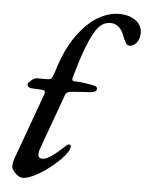

<svg xmlns="http://www.w3.org/2000/svg" viewBox="-52 -749 618 805"><g transform="rotate(5 257.0 -346.0)"><path d="M26 -31Q26 -43 29.5 -55.5Q33 -68 39 -82L134 -344Q135 -347 135 -351Q135 -361 123 -361L81 -363Q60 -364 60 -379Q60 -384 73 -395.5Q86 -407 99 -407H140Q153 -407 157.5 -412Q162 -417 166.5 -430.5Q171 -444 174 -453Q201 -540 242.5 -597Q284 -654 329 -680Q374 -706 416 -706Q460 -706 487 -686Q514 -666 514 -634Q514 -609 501 -593Q488 -577 472 -577Q462 -577 456 -586.5Q450 -596 440 -621Q422 -665 384 -665Q349 -665 324.5 -628.5Q300 -592 273 -512Q262 -479 246 -423Q245 -420 245 -416Q245 -411 248.5 -409.5Q252 -408 260 -408Q278 -408 298.5 -404.5Q319 -401 326 -400Q343 -397 347.5 -393.5Q352 -390 352 -383Q352 -380 346.5 -375Q341 -370 330 -369Q278 -365 255 -364Q238 -363 230.5 -359.5Q223 -356 220 -347L136 -115Q131 -103 131 -90Q131 -73 150 -73Q177 -73 242 -135Q249 -142 255.5 -142.5Q262 -143 262 -138Q263 -137 263 -133Q263 -124 254 -110Q236 -83 201.5 -54Q167 -25 131.5 -5.5Q96 14 74 14Q59 14 42.5 -2Q26 -18 26 -31Z"/></g></svg>

Font: EB Garamond Medium
Style: Italic
Weight: 500
Italic angle: -17.2°
Designer: Georg Duffner and Octavio Pardo
Foundry: Georg Duffner
Version: Version 1.000